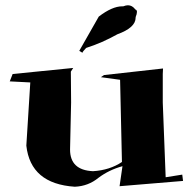

<svg xmlns="http://www.w3.org/2000/svg" viewBox="-20 -764 731 729"><path d="M264 -55Q96 -66 80 -211L95 -451L17 -455L28 -483L258 -506L249 -492L250 -375L246 -196Q246 -118 333 -114Q397 -118 443 -149L436 -461L363 -471L375 -479L599 -504L598 -483V-375L609 -91L672 -101L675 -77L434 -57L445 -133Q394 -119 354 -89Q315 -57 264 -55ZM294 -563 281 -571 355 -701Q406 -740 444 -740H448Q458 -744 466 -744Q482 -744 494 -728Q500 -726 500 -719Q500 -711 495 -699V-697Q495 -659 426 -634Q367 -601 307 -582Q293 -567 293 -564Z"/></svg>

Font: Xiangcui Kesong Xiangcui Kesong
Style: Regular
Weight: 400
Version: Version 1.501;March 28, 2024;FontCreator 14.0.0.2814 64-bit